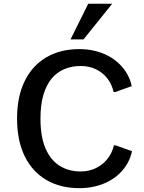

<svg xmlns="http://www.w3.org/2000/svg" viewBox="-20 -980 760 1010"><path d="M397.5 9.8Q297.9 9.8 224.1 -33.2Q150.4 -76.2 110.1 -158Q69.8 -239.7 69.8 -356.4Q69.8 -472.2 110.1 -554Q150.4 -635.7 224.1 -678.7Q297.9 -721.7 397.5 -721.7Q440.4 -721.7 479 -712.4Q517.6 -703.1 549.8 -685.8Q582 -668.5 607.2 -644.3Q632.3 -620.1 649.2 -590.3Q666 -560.5 672.9 -526.9L586.9 -496.1H577.6Q568.8 -535.6 545.2 -566.7Q521.5 -597.7 485.6 -615.2Q449.7 -632.8 404.3 -632.8Q358.4 -632.8 319.6 -616.9Q280.8 -601.1 252.4 -567.6Q224.1 -534.2 208.5 -481.7Q192.9 -429.2 192.9 -356.4Q192.9 -261.2 219.2 -199.7Q245.6 -138.2 293.2 -108.2Q340.8 -78.1 403.8 -78.1Q449.2 -78.1 485.6 -96.2Q522 -114.3 546.1 -145.3Q570.3 -176.3 579.1 -215.3H588.4L674.3 -184.6Q667.5 -150.9 650.6 -121.1Q633.8 -91.3 608.6 -67.1Q583.5 -43 551.3 -25.9Q519 -8.8 480.2 0.5Q441.4 9.8 397.5 9.8ZM351.1 -772.9 444.3 -960.4H570.3L419.4 -772.9Z"/></svg>

Font: Comme Medium
Style: Regular
Weight: 500
Version: Version 1.000;gftools[0.9.27]